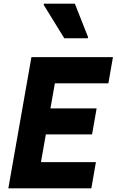

<svg xmlns="http://www.w3.org/2000/svg" viewBox="-20 -1028 640 1048"><path d="M25.5 0 151.5 -716H596.5L571.5 -573H279.5L203.5 -143H503.5L478.5 0ZM172 -294.5 197 -436.5H507.5L482.5 -294.5ZM331 -819 218.5 -1001.5 219.5 -1008H388.5L460.5 -826L459 -819Z"/></svg>

Font: Google Sans Code
Style: Italic
Weight: 400
Italic angle: -10°
Monospace: yes
Designer: Google Sans Code Authors
Foundry: Google LLC
Version: Version 6.000